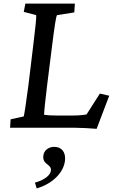

<svg xmlns="http://www.w3.org/2000/svg" viewBox="-20 -710 628 1067"><path d="M517 6 587 -178 535 -190 461 -74C437 -70 414 -68 380 -68H299C268 -68 246 -69 225 -72C225 -89 232 -155 242 -237L269 -452C283 -563 291 -618 297 -626L393 -641L396 -690H121L112 -644L181 -626C183 -617 177 -555 164 -452L138 -237C125 -136 115 -74 112 -63L39 -47L36 0H399C431 0 482 3 517 6ZM174 305 184 337C273 311 333 249 341 184C347 135 322 106 281 106C250 106 224 126 221 154C214 207 267 200 263 238C260 263 229 290 174 305Z"/></svg>

Font: TPK Tissa Web Medium
Style: Italic
Weight: 500
Italic angle: -7°
Designer: Jacques Le Bailly, Suppakit Chalermlarp | Katatrad Co.,Ltd.
Foundry: Jacques Le Bailly, Cadson Demak Co.,Ltd.
Version: Version 5.000;Glyphs 3.1.2 (3151)